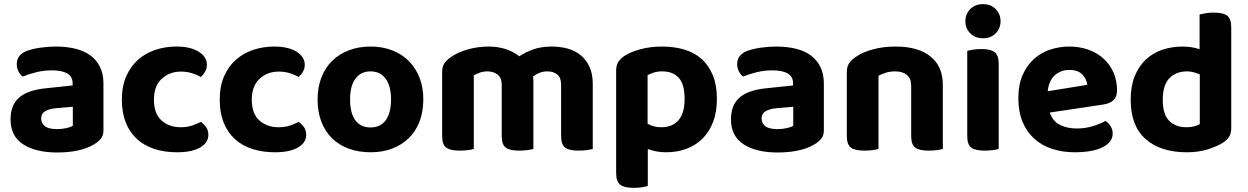

<svg xmlns="http://www.w3.org/2000/svg" viewBox="-20 -721 6030 928"><path d="M256 -97Q278 -97 299.5 -101.5Q321 -106 332 -113V-205L250 -198Q218 -195 198.5 -183.5Q179 -172 179 -149Q179 -125 197 -111Q215 -97 256 -97ZM250 -496Q302 -496 344.5 -485.5Q387 -475 417 -453Q447 -431 463.5 -397Q480 -363 480 -317V-91Q480 -65 466.5 -49.5Q453 -34 434 -23Q403 -4 358 6Q313 16 256 16Q153 16 92 -23.5Q31 -63 31 -144Q31 -213 72 -249Q113 -285 198 -294L331 -308V-319Q331 -351 305 -366Q279 -381 230 -381Q192 -381 155.5 -372Q119 -363 90 -351Q78 -359 69.5 -375.5Q61 -392 61 -411Q61 -455 107 -474Q136 -485 174.5 -490.5Q213 -496 250 -496Z M854 -375Q800 -375 762 -340.5Q724 -306 724 -239Q724 -172 760.5 -139Q797 -106 853 -106Q885 -106 909.5 -114.5Q934 -123 951 -132Q968 -119 977.5 -104.5Q987 -90 987 -69Q987 -31 947 -8Q907 15 836 15Q776 15 726.5 -1Q677 -17 642 -49Q607 -81 588 -128.5Q569 -176 569 -239Q569 -304 590 -352Q611 -400 647 -432Q683 -464 731 -480Q779 -496 832 -496Q901 -496 940.5 -471Q980 -446 980 -408Q980 -390 971.5 -375Q963 -360 951 -349Q933 -359 908.5 -367Q884 -375 854 -375Z M1327 -375Q1273 -375 1235 -340.5Q1197 -306 1197 -239Q1197 -172 1233.5 -139Q1270 -106 1326 -106Q1358 -106 1382.5 -114.5Q1407 -123 1424 -132Q1441 -119 1450.5 -104.5Q1460 -90 1460 -69Q1460 -31 1420 -8Q1380 15 1309 15Q1249 15 1199.5 -1Q1150 -17 1115 -49Q1080 -81 1061 -128.5Q1042 -176 1042 -239Q1042 -304 1063 -352Q1084 -400 1120 -432Q1156 -464 1204 -480Q1252 -496 1305 -496Q1374 -496 1413.5 -471Q1453 -446 1453 -408Q1453 -390 1444.5 -375Q1436 -360 1424 -349Q1406 -359 1381.5 -367Q1357 -375 1327 -375Z M2026 -241Q2026 -182 2008 -134.5Q1990 -87 1956.5 -54Q1923 -21 1876 -3Q1829 15 1771 15Q1713 15 1665.5 -2.5Q1618 -20 1584.5 -53Q1551 -86 1533 -133.5Q1515 -181 1515 -241Q1515 -299 1533.5 -346.5Q1552 -394 1585.5 -427Q1619 -460 1666.5 -478Q1714 -496 1771 -496Q1828 -496 1875 -478Q1922 -460 1955.5 -426.5Q1989 -393 2007.5 -346Q2026 -299 2026 -241ZM1771 -376Q1724 -376 1698 -341Q1672 -306 1672 -241Q1672 -174 1697.5 -139.5Q1723 -105 1771 -105Q1819 -105 1844.5 -140Q1870 -175 1870 -241Q1870 -305 1844 -340.5Q1818 -376 1771 -376Z M2845 -1Q2834 2 2816 4.5Q2798 7 2776 7Q2731 7 2711.5 -7.5Q2692 -22 2692 -64V-312Q2692 -345 2674 -360.5Q2656 -376 2625 -376Q2605 -376 2587.5 -369Q2570 -362 2556 -351Q2557 -346 2557.5 -341Q2558 -336 2558 -331V-1Q2547 2 2529 4.5Q2511 7 2489 7Q2444 7 2424.5 -7.5Q2405 -22 2405 -64V-312Q2405 -345 2385 -360.5Q2365 -376 2336 -376Q2315 -376 2298 -369.5Q2281 -363 2270 -357V-1Q2260 2 2242 4.5Q2224 7 2202 7Q2157 7 2137 -7.5Q2117 -22 2117 -64V-373Q2117 -399 2128 -415Q2139 -431 2159 -445Q2192 -468 2240.5 -482Q2289 -496 2342 -496Q2384 -496 2421.5 -484.5Q2459 -473 2490 -449Q2520 -469 2558 -482.5Q2596 -496 2648 -496Q2687 -496 2722.5 -486.5Q2758 -477 2785 -455.5Q2812 -434 2828.5 -399.5Q2845 -365 2845 -316Z M3199 15Q3173 15 3151 10.5Q3129 6 3111 -1V178Q3101 181 3083 184Q3065 187 3043 187Q2998 187 2978 172Q2958 157 2958 115V-380Q2958 -406 2969 -422.5Q2980 -439 3000 -452Q3030 -471 3077 -483.5Q3124 -496 3181 -496Q3239 -496 3287.5 -481.5Q3336 -467 3371 -436Q3406 -405 3425.5 -357Q3445 -309 3445 -243Q3445 -180 3426.5 -131.5Q3408 -83 3375 -50.5Q3342 -18 3297 -1.5Q3252 15 3199 15ZM3176 -106Q3230 -106 3259.5 -140Q3289 -174 3289 -243Q3289 -314 3260.5 -345Q3232 -376 3181 -376Q3158 -376 3141 -370.5Q3124 -365 3110 -358V-123Q3124 -115 3140 -110.5Q3156 -106 3176 -106Z M3738 -97Q3760 -97 3781.5 -101.5Q3803 -106 3814 -113V-205L3732 -198Q3700 -195 3680.5 -183.5Q3661 -172 3661 -149Q3661 -125 3679 -111Q3697 -97 3738 -97ZM3732 -496Q3784 -496 3826.5 -485.5Q3869 -475 3899 -453Q3929 -431 3945.5 -397Q3962 -363 3962 -317V-91Q3962 -65 3948.5 -49.5Q3935 -34 3916 -23Q3885 -4 3840 6Q3795 16 3738 16Q3635 16 3574 -23.5Q3513 -63 3513 -144Q3513 -213 3554 -249Q3595 -285 3680 -294L3813 -308V-319Q3813 -351 3787 -366Q3761 -381 3712 -381Q3674 -381 3637.5 -372Q3601 -363 3572 -351Q3560 -359 3551.5 -375.5Q3543 -392 3543 -411Q3543 -455 3589 -474Q3618 -485 3656.5 -490.5Q3695 -496 3732 -496Z M4384 -307Q4384 -342 4363 -359Q4342 -376 4307 -376Q4283 -376 4263 -370Q4243 -364 4226 -355V-1Q4216 2 4198 4.5Q4180 7 4158 7Q4113 7 4093 -7.5Q4073 -22 4073 -64V-373Q4073 -399 4084 -415Q4095 -431 4115 -445Q4147 -468 4197.5 -482Q4248 -496 4309 -496Q4418 -496 4477.5 -448Q4537 -400 4537 -311V-1Q4526 2 4508 4.5Q4490 7 4468 7Q4423 7 4403.5 -7.5Q4384 -22 4384 -64V-307Z M4807 -1Q4797 2 4779 4.5Q4761 7 4739 7Q4694 7 4674.5 -7.5Q4655 -22 4655 -64V-475Q4665 -478 4683 -481Q4701 -484 4723 -484Q4768 -484 4787.5 -469Q4807 -454 4807 -412ZM4646 -619Q4646 -653 4669.5 -677Q4693 -701 4731 -701Q4769 -701 4792.5 -677Q4816 -653 4816 -619Q4816 -584 4792.5 -560Q4769 -536 4731 -536Q4693 -536 4669.5 -560Q4646 -584 4646 -619Z M5054 -177Q5068 -135 5103 -117.5Q5138 -100 5184 -100Q5226 -100 5263 -111.5Q5300 -123 5323 -137Q5338 -127 5348 -111Q5358 -95 5358 -76Q5358 -53 5344 -36Q5330 -19 5305.5 -7.5Q5281 4 5247.5 9.5Q5214 15 5174 15Q5115 15 5065 -1.5Q5015 -18 4979 -50.5Q4943 -83 4922.5 -132Q4902 -181 4902 -247Q4902 -311 4922.5 -358Q4943 -405 4977.5 -436Q5012 -467 5056.5 -481.5Q5101 -496 5148 -496Q5199 -496 5241.5 -480.5Q5284 -465 5314.5 -437Q5345 -409 5362 -370Q5379 -331 5379 -285Q5379 -253 5362 -237Q5345 -221 5314 -216ZM5149 -383Q5106 -383 5077.5 -356.5Q5049 -330 5044 -280L5235 -311Q5233 -337 5212 -360Q5191 -383 5149 -383Z M5697 -496Q5720 -496 5740.5 -492.5Q5761 -489 5778 -483V-651Q5789 -654 5807 -657Q5825 -660 5847 -660Q5892 -660 5911.5 -645Q5931 -630 5931 -588V-101Q5931 -77 5921 -60.5Q5911 -44 5889 -30Q5861 -13 5817 1Q5773 15 5716 15Q5590 15 5517.5 -48.5Q5445 -112 5445 -239Q5445 -305 5464.5 -353Q5484 -401 5518 -433Q5552 -465 5598 -480.5Q5644 -496 5697 -496ZM5779 -361Q5766 -367 5750.5 -371.5Q5735 -376 5718 -376Q5664 -376 5632 -343Q5600 -310 5600 -238Q5600 -169 5630.5 -137.5Q5661 -106 5715 -106Q5736 -106 5752.5 -110.5Q5769 -115 5779 -121Z"/></svg>

Font: Baloo Bhaina 2
Style: Bold
Weight: 700
Designer: Yesha Goshar, Manish Minz, Shuchita Grover and Ek Type
Foundry: Ek Type
Version: Version 1.640;hotconv 1.0.111;makeotfexe 2.5.65597; ttfautoh